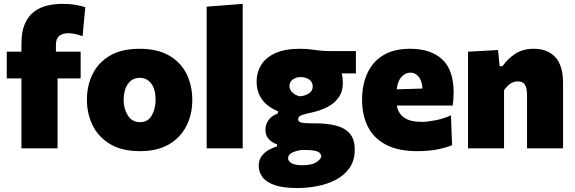

<svg xmlns="http://www.w3.org/2000/svg" viewBox="-20 -768 2976 994"><path d="M91 0V-362H15V-500.5H91V-541Q91 -603.5 108.5 -644Q126 -684.5 156 -707.2Q186 -730 224 -739Q262 -748 303 -748Q341.5 -748 373 -742.5Q404.5 -737 421.5 -730.5L407.5 -580.5Q389 -587.5 370 -591.8Q351 -596 334 -596Q303.5 -596 286.5 -581.8Q269.5 -567.5 269.5 -536V-500.5H397.5V-362H278V0Z M705.5 14.5Q609.5 14.5 548.8 -22.8Q488 -60 459 -120.5Q430 -181 430 -251Q430 -326 460 -385.8Q490 -445.5 550.2 -480.5Q610.5 -515.5 701.5 -515.5Q795 -515.5 855.8 -480.2Q916.5 -445 946 -385Q975.5 -325 975.5 -251Q975.5 -175 944.5 -114.8Q913.5 -54.5 853.5 -20Q793.5 14.5 705.5 14.5ZM705 -135.5Q746 -135.5 765.8 -170.5Q785.5 -205.5 785.5 -251Q785.5 -306.5 762.8 -335.8Q740 -365 704 -365Q663.5 -365 641.8 -332.5Q620 -300 620 -251Q620 -205.5 641.8 -170.5Q663.5 -135.5 705 -135.5Z M1050 0V-733.5L1236.5 -748V0Z M1520 205.5Q1443.5 205.5 1399.8 189.5Q1356 173.5 1337.8 147.5Q1319.5 121.5 1319.5 91.5Q1319.5 59 1335.8 38.5Q1352 18 1374.2 6.5Q1396.5 -5 1414.5 -10V-21.5Q1394.5 -25.5 1374.2 -45Q1354 -64.5 1354 -97Q1354 -122 1369.2 -145Q1384.5 -168 1418.5 -180.5V-192.5Q1392 -202.5 1366.8 -221.8Q1341.5 -241 1325 -271.8Q1308.5 -302.5 1308.5 -346.5Q1308.5 -392.5 1331.5 -430.8Q1354.5 -469 1404 -492.2Q1453.5 -515.5 1533 -515.5Q1563.5 -515.5 1586 -512.5Q1608 -509.5 1632.8 -506.5Q1657.5 -503.5 1695 -503.5H1822.5V-388H1749Q1755 -365.5 1755 -339.5Q1755 -293.5 1732.5 -262.5Q1710 -231.5 1673.2 -213Q1636.5 -194.5 1593.5 -185.5Q1557.5 -178 1540.5 -171.5Q1523.5 -165 1523.5 -150.5Q1523.5 -137.5 1540 -133.5Q1556.5 -129.5 1592.5 -129.5H1611.5Q1672 -129.5 1718.2 -118Q1764.5 -106.5 1790.5 -77Q1816.5 -47.5 1816.5 7Q1816.5 62.5 1790 100.8Q1763.5 139 1720 162Q1676.5 185 1624 195.2Q1571.5 205.5 1520 205.5ZM1532 -269.5Q1555 -270.5 1577 -283.2Q1599 -296 1599 -320Q1599 -343.5 1580.8 -356.2Q1562.5 -369 1536.5 -369Q1512.5 -369 1495.5 -356.2Q1478.5 -343.5 1478.5 -323Q1478.5 -303 1494.5 -288.5Q1510.5 -274 1532 -269.5ZM1545.5 87.5Q1595 87.5 1619 71Q1643 54.5 1643 41.5Q1643 27 1626.8 17.8Q1610.5 8.5 1556 8.5H1542Q1517.5 11 1494.5 21.2Q1471.5 31.5 1471.5 51.5Q1471.5 66.5 1489.5 77Q1507.5 87.5 1545.5 87.5Z M2141 14.5Q2040 14.5 1976.8 -19.5Q1913.5 -53.5 1884 -113.2Q1854.5 -173 1854.5 -251Q1854.5 -328.5 1881.5 -388.2Q1908.5 -448 1963.8 -481.8Q2019 -515.5 2103 -515.5Q2210 -515.5 2269.2 -460.8Q2328.5 -406 2328.5 -289.5Q2328.5 -268.5 2327.2 -252.8Q2326 -237 2323.5 -221.5H2034.5Q2041.5 -180.5 2072.8 -158.8Q2104 -137 2164.5 -137Q2191 -137 2235 -145.5Q2279 -154 2314.5 -171L2320.5 -16.5Q2291 -4 2246 5.2Q2201 14.5 2141 14.5ZM2105 -392Q2078.5 -392 2058.5 -370Q2038.5 -348 2034 -305.5L2167 -309.5Q2165.5 -347.5 2148.2 -369.8Q2131 -392 2105 -392Z M2403 0V-500.5L2558.5 -509L2566.5 -425.5H2581.5Q2608 -463.5 2647.5 -489.5Q2687 -515.5 2743 -515.5Q2816 -515.5 2855.5 -471.5Q2895 -427.5 2895 -339V0H2708.5V-276Q2708.5 -311 2698 -328.8Q2687.5 -346.5 2660 -346.5Q2637.5 -346.5 2620 -333.2Q2602.5 -320 2589.5 -301V0Z"/></svg>

Font: Heraclito ExtraBold
Style: Regular
Weight: 800
Designer: Kostas Bartsokas (font) & Cristiano Sobral (main changes)
Foundry: Kostas Bartsokas (font) & Cristiano Sobral (main changes)
Version: Version 1.00;July 8, 2020;FontCreator 13.0.0.2655 64-bit